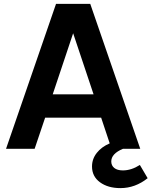

<svg xmlns="http://www.w3.org/2000/svg" viewBox="-20 -765 779 987"><path d="M268 -745H444L701 0H612Q552 25 552 65Q552 86 567.5 98.5Q583 111 612 111Q655 111 699 83L739 151Q675 202 599 202Q535 202 494 172Q453 142 453 91Q453 52 477.5 21Q502 -10 544 -28L500 -160H212L158 0H11ZM461 -280 356 -594 251 -280Z"/></svg>

Font: Eudoxus Sans
Style: Bold
Weight: 700
Designer: Stijn de Vries
Foundry: tokotype
Version: Version 2.005